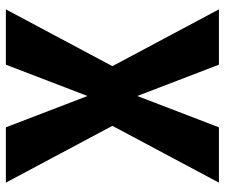

<svg xmlns="http://www.w3.org/2000/svg" viewBox="-76 -692 768 656"><g transform="rotate(90 308.0 -364.0)"><path d="M201 0H12L206 -364L12 -728H201L308 -449L415 -728H604L410 -364L604 0H415L308 -279Z"/></g></svg>

Font: Murecho
Style: Bold
Weight: 700
Designer: Neil Summerour
Foundry: Positype
Version: Version 1.010; ttfautohint (v1.8.3)